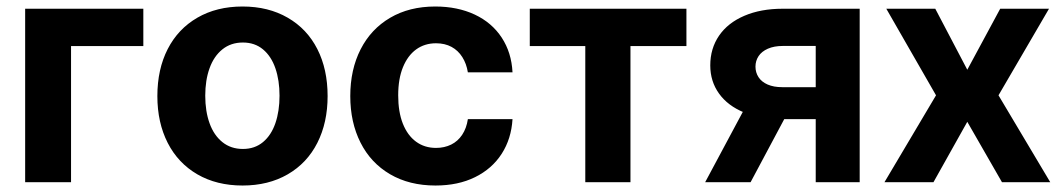

<svg xmlns="http://www.w3.org/2000/svg" viewBox="-20 -557 3253 587"><path d="M418.2 -416.1H197.2V0H56.9V-530.3H418.2Z M461.1 -263.2Q461.1 -345.3 492.7 -407Q524.4 -468.8 583.4 -502.9Q642.5 -537.1 721.5 -537.1Q800.5 -537.1 859.6 -502.9Q918.8 -468.8 950.2 -407Q981.6 -345.3 981.6 -263.2Q981.6 -182.2 950.2 -120.2Q918.8 -58.2 859.6 -24Q800.5 10.2 721.5 10.2Q642.5 10.2 583.4 -24Q524.4 -58.2 492.7 -120.2Q461.1 -182.2 461.1 -263.2ZM834.6 -264.4Q834.6 -311.3 822 -348.1Q809.3 -385 784.1 -406Q758.9 -427 722.6 -427Q685.8 -427 659.8 -406Q633.8 -385 620.7 -348.4Q607.5 -311.9 607.5 -264.4Q607.5 -216.9 620.7 -180.2Q633.8 -143.6 659.8 -122.6Q685.8 -101.6 722.6 -101.6Q758.9 -101.6 784.1 -122.6Q809.3 -143.6 822 -180.5Q834.6 -217.4 834.6 -264.4Z M1050.9 -263.2Q1050.9 -344.4 1082.6 -406.4Q1114.2 -468.3 1172.9 -502.7Q1231.5 -537.1 1310.5 -537.1Q1378.7 -537.1 1431.3 -512.5Q1483.9 -487.8 1513.9 -442Q1543.9 -396.2 1546.9 -335.8H1410.4Q1406.2 -362.3 1393.4 -382.5Q1380.7 -402.7 1360.4 -413.7Q1340 -424.7 1313 -424.7Q1278.3 -424.7 1252.3 -405.9Q1226.4 -387 1211.9 -351.4Q1197.4 -315.8 1197.4 -265.6Q1197.4 -215 1211.6 -179Q1225.9 -143 1251.9 -123.9Q1277.9 -104.8 1313 -104.8Q1338.7 -104.8 1359.4 -115Q1380 -125.2 1393.1 -145.1Q1406.3 -165 1410.4 -192.7H1546.9Q1543.3 -132.7 1513.8 -86.8Q1484.2 -40.9 1432.4 -15.4Q1380.6 10.2 1311.3 10.2Q1231.5 10.2 1172.4 -24.4Q1113.4 -59 1082.2 -121Q1050.9 -183 1050.9 -263.2Z M1599.7 -530.3H2078.6V-416.1H1907.5V0H1769.4V-416.1H1599.7Z M2473.9 -416.5H2373Q2346.7 -416.5 2327.6 -408.1Q2308.6 -399.7 2299.1 -385.3Q2289.7 -370.9 2289.7 -353.3Q2289.7 -335.5 2299 -321.1Q2308.3 -306.7 2326.8 -298.6Q2345.3 -290.5 2371.4 -290.5H2521.4V-192.7H2371.4Q2304.5 -192.7 2254.8 -213.2Q2205 -233.6 2178.3 -270.9Q2151.5 -308.2 2151.5 -357.1Q2151.5 -408.7 2178.4 -448Q2205.3 -487.2 2255.6 -508.7Q2305.8 -530.3 2373 -530.3H2608.3V0H2473.9ZM2283.5 -275.7H2421.9L2274.8 0H2135.9Z M2937.3 -343.8 3037.9 -530.3H3187.1L3032.7 -265.6L3190.9 0H3043.3L2937.3 -184.6L2833.9 0H2684.1L2841.7 -265.6L2689.7 -530.3H2839.4Z"/></svg>

Font: Pretendard Std Variable
Style: Regular
Weight: 400
Designer: Base glyphs from Inter by Rasmus Andersson; Hangeul glyphs from Noto Sans CJK(Source Han Sans) by Jang Soo-young and Kan
Foundry: Kil Hyung-jin
Version: Version 1.309;Glyphs 3.2 (3225)